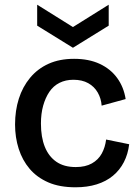

<svg xmlns="http://www.w3.org/2000/svg" viewBox="-20 -783 591 816"><path d="M301 13Q233 13 185 -8Q137 -29 106 -65.5Q75 -102 59.5 -150.5Q44 -199 44 -254Q44 -313 60 -363.5Q76 -414 108 -452.5Q140 -491 186.5 -512Q233 -533 295 -533Q358 -533 404 -511.5Q450 -490 478 -451.5Q506 -413 514 -362L412 -334Q410 -364 395.5 -389.5Q381 -415 355 -429.5Q329 -444 292 -444Q259 -444 233 -431Q207 -418 190 -393Q173 -368 163.5 -334Q154 -300 154 -258Q154 -200 170.5 -159Q187 -118 219.5 -95.5Q252 -73 302 -73Q343 -73 370.5 -88.5Q398 -104 412.5 -130.5Q427 -157 431 -190L529 -170Q524 -128 506.5 -94Q489 -60 460 -36Q431 -12 391 0.5Q351 13 301 13ZM138 -763 290 -668 442 -763V-674L290 -580L138 -674Z"/></svg>

Font: Bricolage Grotesque 24pt Medium
Style: Regular
Weight: 500
Designer: Mathieu Triay
Foundry: Atelier Triay
Version: Version 1.001;gftools[0.9.33.dev8+g029e19f]